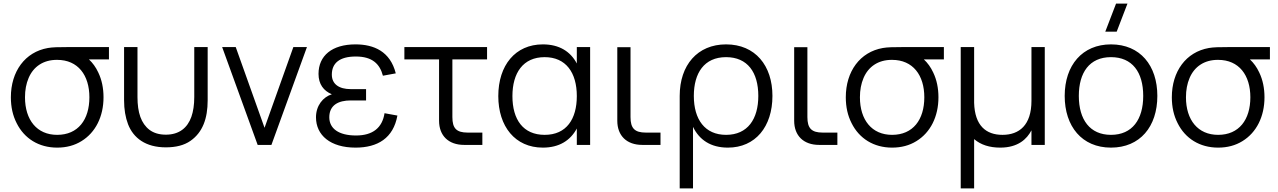

<svg xmlns="http://www.w3.org/2000/svg" viewBox="-20 -800 7054 1060"><path d="M295.5 15C346.5 15 391.5 3 430 -21C507.5 -68.5 551.5 -156.5 551.5 -263C551.5 -313.5 542 -359.5 522.5 -400C509 -429 491.5 -453 471 -472H581.5V-540H349C303.5 -540 270 -539.5 244.5 -535C118.5 -513 40 -406 40 -263C40 -209.5 50.5 -162 72 -120C114 -35.5 194 15 295.5 15ZM295.5 -55.5C184 -55.5 118 -137.5 118 -263C118 -302.5 124.5 -338 138 -369.5C164.5 -432 219 -469.5 293.5 -469.5H295.5C411 -469.5 473.5 -384.5 473.5 -263C473.5 -139 411 -55.5 295.5 -55.5Z M665 -246.5C665 -196 672.5 -152 687 -114C716.5 -38 784 13.5 895.5 13.5C951.5 13.5 996.5 2 1031 -22C1099 -69 1126.5 -146 1126.5 -246.5V-540H1052.5V-264.5C1052.5 -221.5 1047 -185 1036.5 -155C1015 -94.5 969.5 -56.5 895.5 -56.5C859 -56.5 829 -65.5 805.5 -83C759 -118.5 739 -178.5 739 -264.5V-540H665Z M1478.5 0 1674.5 -540H1599.5L1440.5 -94.5L1281.5 -540H1206.5L1402.5 0Z M1943 15C2065 15 2151.5 -37.5 2174 -162L2103 -175C2090.5 -94.5 2038 -52 1945.5 -52C1849.5 -52 1798 -90.5 1798 -152.5C1798 -220.5 1849.5 -245.5 1916 -245.5H2001V-308H1916C1852 -308 1812 -335.5 1812 -388C1812 -451 1854 -488 1944.5 -488C2036 -488 2077 -446.5 2094 -382L2165 -395C2134.5 -516 2044.5 -555 1942.5 -555C1813 -555 1738.5 -492.5 1738.5 -392C1738.5 -335.5 1766.5 -298.5 1812 -279.5C1763.5 -264.5 1724.5 -217 1724.5 -152.5C1724.5 -53.5 1804 15 1943 15Z M2212.5 -472H2404V-133.5C2404 -50.5 2456.5 0 2542.5 0H2643V-68H2562C2500 -68 2477.5 -91.5 2477.5 -153.5V-472H2669V-540H2212.5Z M3164.5 -540V-449.5C3129.5 -515.5 3068 -555 2977 -555C2825 -555 2731 -439.5 2731 -269.5C2731 -102.5 2823.5 15 2977 15C3067.5 15 3129 -24.5 3164.5 -90.5V0H3238V-540ZM2987 -484.5C3104 -484.5 3164.5 -399.5 3164.5 -269.5C3164.5 -143.5 3108 -55.5 2987 -55.5C2868.5 -55.5 2809 -139.5 2809 -269.5C2809 -397 2867.5 -484.5 2987 -484.5Z M3626.5 -68H3545.5C3484 -68 3461 -91.5 3461 -153.5V-539.5H3388V-133.5C3388 -50.5 3440 0 3526 0H3626.5Z M3806 240V-99.5C3840.5 -28.5 3903 15 3998.5 15C4150.5 15 4244.5 -100.5 4244.5 -270.5C4244.5 -437.5 4150 -555 3988.5 -555C3830.5 -555 3732.5 -440.5 3732.5 -270.5V240ZM3988.5 -55.5C3871.5 -55.5 3810.5 -140.5 3810.5 -270.5C3810.5 -396.5 3867.5 -484.5 3988.5 -484.5C4107 -484.5 4166.5 -400.5 4166.5 -270.5C4166.5 -143 4108 -55.5 3988.5 -55.5Z M4603 -68H4522C4460.5 -68 4437.5 -91.5 4437.5 -153.5V-539.5H4364.5V-133.5C4364.5 -50.5 4416.5 0 4502.5 0H4603Z M4905 15C4956 15 5001 3 5039.5 -21C5117 -68.5 5161 -156.5 5161 -263C5161 -313.5 5151.5 -359.5 5132 -400C5118.5 -429 5101 -453 5080.5 -472H5191V-540H4958.5C4913 -540 4879.5 -539.5 4854 -535C4728 -513 4649.5 -406 4649.5 -263C4649.5 -209.5 4660 -162 4681.5 -120C4723.5 -35.5 4803.5 15 4905 15ZM4905 -55.5C4793.5 -55.5 4727.5 -137.5 4727.5 -263C4727.5 -302.5 4734 -338 4747.5 -369.5C4774 -432 4828.5 -469.5 4903 -469.5H4905C5020.5 -469.5 5083 -384.5 5083 -263C5083 -139 5020.5 -55.5 4905 -55.5Z M5674.5 -540V-243.5C5674.5 -109 5607 -55.5 5514.5 -55.5C5423.5 -55.5 5361.5 -106.5 5358 -232.5V-540H5284V240H5358V-32C5395 0 5444 15 5502 15C5600.5 15 5649.5 -32.5 5674.5 -80.5V0H5748V-540Z M6145 -625 6204.5 -780H6141.5L6082 -625ZM6113.5 15C6273.5 15 6369.5 -100.5 6369.5 -270.5C6369.5 -438 6275 -555 6113.5 -555C5955.5 -555 5858 -440 5858 -270.5C5858 -102.5 5953 15 6113.5 15ZM6113.5 -55.5C5997.5 -55.5 5936 -139 5936 -270.5C5936 -399 5994.5 -484.5 6113.5 -484.5C6231 -484.5 6291.5 -402 6291.5 -270.5C6291.5 -141 6231.5 -55.5 6113.5 -55.5Z M6705 15C6756 15 6801 3 6839.5 -21C6917 -68.5 6961 -156.5 6961 -263C6961 -313.5 6951.5 -359.5 6932 -400C6918.5 -429 6901 -453 6880.5 -472H6991V-540H6758.5C6713 -540 6679.5 -539.5 6654 -535C6528 -513 6449.5 -406 6449.5 -263C6449.5 -209.5 6460 -162 6481.5 -120C6523.5 -35.5 6603.5 15 6705 15ZM6705 -55.5C6593.5 -55.5 6527.5 -137.5 6527.5 -263C6527.5 -302.5 6534 -338 6547.5 -369.5C6574 -432 6628.5 -469.5 6703 -469.5H6705C6820.5 -469.5 6883 -384.5 6883 -263C6883 -139 6820.5 -55.5 6705 -55.5Z"/></svg>

Font: Vela Sans
Style: Regular
Weight: 400
Designer: Principal design: Mikhail Sharanda - project Manrope.
Design modification: Ravid Balaliev
Foundry: Mikhail Sharanda
Version: Version 1.001